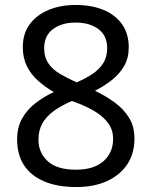

<svg xmlns="http://www.w3.org/2000/svg" viewBox="-20 -744 612 774"><path d="M285 -724Q348 -724 396 -704.5Q444 -685 471.5 -647Q499 -609 499 -553Q499 -510 480.5 -478Q462 -446 431 -421.5Q400 -397 363 -378Q407 -357 443 -330.5Q479 -304 500.5 -269Q522 -234 522 -185Q522 -125 493 -81.5Q464 -38 411.5 -14Q359 10 288 10Q211 10 157.5 -13Q104 -36 76.5 -78.5Q49 -121 49 -182Q49 -231 69.5 -267Q90 -303 124 -329Q158 -355 197 -373Q162 -393 133.5 -418.5Q105 -444 88.5 -477Q72 -510 72 -554Q72 -609 100 -646.5Q128 -684 176 -704Q224 -724 285 -724ZM135 -181Q135 -129 172 -94.5Q209 -60 286 -60Q359 -60 397.5 -94.5Q436 -129 436 -184Q436 -219 417.5 -245.5Q399 -272 365.5 -293Q332 -314 286 -331L270 -337Q226 -318 196 -296Q166 -274 150.5 -246Q135 -218 135 -181ZM284 -653Q229 -653 193.5 -626.5Q158 -600 158 -550Q158 -513 175.5 -488Q193 -463 223 -445.5Q253 -428 289 -412Q324 -427 351.5 -445Q379 -463 395.5 -488.5Q412 -514 412 -550Q412 -600 377 -626.5Q342 -653 284 -653Z"/></svg>

Font: Noto Sans Georgian
Style: Regular
Weight: 400
Designer: Monotype Design Team, Akaki Razmadze
Foundry: Google LLC
Version: Version 2.002